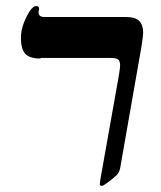

<svg xmlns="http://www.w3.org/2000/svg" viewBox="-20 -607 531 633"><path d="M114 -416 113 -414Q79 -414 64 -429Q49 -444 49 -482Q49 -515 67 -551Q85 -587 99 -587Q109 -587 109 -578L107 -567Q107 -551 126 -551H394Q426 -551 439 -538Q452 -525 452 -499Q452 -488 446 -451L376 -52Q374 -44 372 -40Q369 -34 364 -29Q357 -22 340 -9Q320 6 316 6Q309 6 309 -1L311 -16L372 -359Q376 -384 376 -391Q376 -407 368 -412Q361 -416 342 -416Z"/></svg>

Font: Libra Serif Modern
Style: Bold Italic
Weight: 700
Italic angle: -12°
Designer: Stefan Peev, Context Ltd
Foundry: Stefan Peev, Context Ltd
Version: Version 1.000